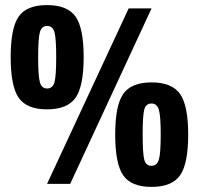

<svg xmlns="http://www.w3.org/2000/svg" viewBox="-20 -723 782 755"><path d="M309 -498Q309 -384 277 -338.5Q245 -293 165 -293Q85 -293 53.5 -338.5Q22 -384 22 -498Q22 -613 53.5 -658Q85 -703 165 -703Q245 -703 277 -658Q309 -613 309 -498ZM256 0H165L486 -690H576ZM165 -621Q144 -621 137 -597Q130 -573 130 -498Q130 -423 137 -399Q144 -375 165 -375Q187 -375 194 -399Q201 -423 201 -498Q201 -573 194 -597Q187 -621 165 -621ZM720 -194Q720 -79 688 -33.5Q656 12 576 12Q496 12 464.5 -33.5Q433 -79 433 -194Q433 -308 464.5 -353.5Q496 -399 576 -399Q656 -399 688 -353.5Q720 -308 720 -194ZM576 -316Q554 -316 547.5 -293Q541 -270 541 -194Q541 -118 547.5 -94.5Q554 -71 576 -71Q597 -71 604.5 -95Q612 -119 612 -194Q612 -268 604.5 -292Q597 -316 576 -316Z"/></svg>

Font: exo2condensed_b
Style: Bold
Weight: 700
Width: 3
Designer: Natanael Gama
Version: Version 1.001;PS 001.001;hotconv 1.0.70;makeotf.lib2.5.58329